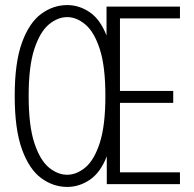

<svg xmlns="http://www.w3.org/2000/svg" viewBox="-20 -726 765 757"><path d="M689.5 -700V-653.5H453V-367.5H663V-320.5H453V-46.5H689.5V0H401V-109.5Q376 -45.5 334.2 -17.2Q292.5 11 245 11Q190 11 142.8 -23.5Q95.5 -58 66.8 -136.8Q38 -215.5 38 -348Q38 -480 66.8 -558.5Q95.5 -637 142.8 -671.5Q190 -706 245 -706Q292 -706 333.5 -678Q375 -650 400 -586V-700ZM245 -37Q282 -37 316.8 -66Q351.5 -95 373.5 -163Q395.5 -231 395.5 -348Q395.5 -464.5 373.5 -532.2Q351.5 -600 316.8 -629.2Q282 -658.5 245 -658.5Q207 -658.5 172.2 -629.2Q137.5 -600 115.2 -532.2Q93 -464.5 93 -348Q93 -231 115.2 -163Q137.5 -95 172.2 -66Q207 -37 245 -37Z"/></svg>

Font: Trispace SemiCondensed ExtraLight
Style: Regular
Weight: 200
Width: 4
Designer: Tyler Finck
Foundry: Etcetera Type Company
Version: Version 1.210; ttfautohint (v1.8.3)